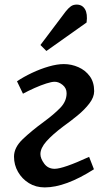

<svg xmlns="http://www.w3.org/2000/svg" viewBox="-20 -802 470 836"><path d="M54 -448Q82 -467 119 -484.5Q156 -502 192.5 -512.5Q229 -523 258 -523Q291 -523 321.5 -509.5Q352 -496 371 -470Q390 -444 390 -405Q390 -379 369.5 -352Q349 -325 318 -299.5Q287 -274 256 -252Q208 -216 182 -186.5Q156 -157 156 -131Q156 -112 172.5 -89.5Q189 -67 218 -67Q255 -67 368 -119L389 -65Q265 14 175 14Q136 14 106 -4.5Q76 -23 58.5 -53.5Q41 -84 41 -120Q41 -160 79.5 -196.5Q118 -233 170 -271Q215 -304 242.5 -332.5Q270 -361 270 -396Q270 -418 253 -432Q236 -446 218 -446Q205 -446 181.5 -438.5Q158 -431 131 -419Q104 -407 80 -394ZM266 -752Q278 -767 288.5 -774.5Q299 -782 314 -782Q338 -782 350 -762Q362 -742 357 -704L182 -580L156 -606Z"/></svg>

Font: Literata 12pt Medium
Style: Italic
Weight: 500
Italic angle: -2°
Designer: Latin by Veronika Burian and Jose Scaglione. Greek by Irene Vlachou. Cyrillic by Vera Evstafieva
Foundry: TypeTogether
Version: Version 3.002